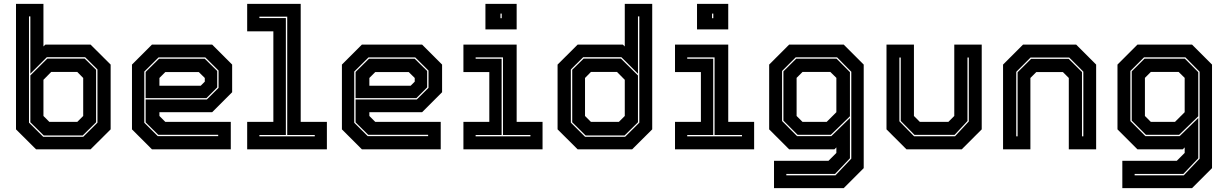

<svg xmlns="http://www.w3.org/2000/svg" viewBox="-20 -770 6332 990"><path d="M166 0 62.5 -103V-750H204V-530.5L214 -540H447L550.5 -437V-103L447 0ZM205.5 -71.5 136.5 -139.5V-381L224 -468H416.5L475.5 -410V-139.5L406.5 -71.5ZM234.5 -141.5H378.5L409 -172V-368L378.5 -399H244L204 -358.5V-172ZM203 -64.5H409L482.5 -137.5V-412L419 -475H221.5L136.5 -390V-685.5H129.5V-137.5Z M1074 -540 1177 -437V-294.5L1074 -191.5H802V-172L832.5 -141.5H1170V0H763.5L660.5 -103V-437L763.5 -540ZM1036 -467 1100 -404V-319.5L1044.5 -264H731V-399L800 -467ZM1038.5 -474H797.5L724 -401V-137L793.5 -68H1105V-75H796L731 -139V-257H1046.5L1107 -317V-406ZM1005 -398.5H832.5L802 -368V-328H1015L1036 -349V-368Z M1254.5 0V-141.5H1389.5V-608.5H1254.5V-750H1530.5V-141.5H1665.5V0ZM1317.5 -67H1603V-74H1461V-684H1317.5V-677H1454V-74H1317.5Z M2156.5 -540 2259.5 -437V-294.5L2156.5 -191.5H1884.5V-172L1915 -141.5H2252.5V0H1846L1743 -103V-437L1846 -540ZM2118.5 -467 2182.5 -404V-319.5L2127 -264H1813.5V-399L1882.5 -467ZM2121 -474H1880L1806.5 -401V-137L1876 -68H2187.5V-75H1878.5L1813.5 -139V-257H2129L2189.5 -317V-406ZM2087.5 -398.5H1915L1884.5 -368V-328H2097.5L2118.5 -349V-368Z M2483 -618.5V-750H2644V-618.5ZM2560.5 -676H2567V-700H2560.5ZM2369.5 0V-141.5H2503V-398.5H2369.5V-540H2644V-141.5H2777.5V0ZM2432.5 -67H2715V-74H2573.5V-474H2432.5V-467H2566.5V-74H2432.5Z M3239.5 0H2958.5L2855 -103V-437L2958.5 -540H3191.5L3201.5 -530.5V-750H3343V-103ZM3200.5 -71.5H2999.5L2930.5 -139.5V-410L2989.5 -468H3181.5L3269.5 -381V-139.5ZM3171 -141.5 3201.5 -172V-358.5L3161.5 -399H3027L2996.5 -368V-172L3027 -141.5ZM3203 -64.5 3276.5 -137.5V-685.5H3269.5V-390L3184 -475H2987L2923.5 -412V-137.5L2997 -64.5Z M3574 -618.5V-750H3735V-618.5ZM3651.5 -676H3658V-700H3651.5ZM3460.5 0V-141.5H3594V-398.5H3460.5V-540H3735V-141.5H3868.5V0ZM3523.5 -67H3806V-74H3664.5V-474H3523.5V-467H3657.5V-74H3523.5Z M3971 200V59H4252L4292.5 18.5V-10L4282.5 0H4049L3946 -103V-437L4049 -540H4330.5L4433.5 -437V97L4330.5 200ZM4034.5 134H4288L4369.5 48V-400L4296 -474.5H4083L4012.5 -404V-146L4090 -68H4266.5L4362.5 -161.5V46L4285.5 127H4034.5ZM4092.5 -75 4019.5 -148V-402L4085.5 -467.5H4293.5L4362.5 -398V-170.5L4264 -75ZM4118 -141.5H4242.5L4292.5 -191.5V-368.5L4261.5 -399H4118L4087.5 -368.5V-172Z M4654 0 4551 -103V-540H4692.5V-172L4723 -141.5H4870L4900.5 -172V-540H5042V-103L4939 0ZM4693 -67.5H4904.5L4975.5 -144V-473.5H4968.5V-146L4902 -74.5H4695.5L4624.5 -146.5V-473.5H4617.5V-144.5Z M5152 0V-437L5255 -540H5529L5632 -437V0H5491V-368L5460.5 -398.5H5323.5L5293 -368V0ZM5220 -67H5227V-397.5L5296.5 -466.5H5490.5L5559 -398.5V-67H5566V-400.5L5493 -473.5H5294L5220 -399.5Z M5767 200V59H6048L6088.5 18.5V-10L6078.5 0H5845L5742 -103V-437L5845 -540H6126.5L6229.5 -437V97L6126.5 200ZM5830.5 134H6084L6165.5 48V-400L6092 -474.5H5879L5808.5 -404V-146L5886 -68H6062.5L6158.5 -161.5V46L6081.5 127H5830.5ZM5888.5 -75 5815.5 -148V-402L5881.5 -467.5H6089.5L6158.5 -398V-170.5L6060 -75ZM5914 -141.5H6038.5L6088.5 -191.5V-368.5L6057.5 -399H5914L5883.5 -368.5V-172Z"/></svg>

Font: Tourney Thin ExtraBold
Style: Regular
Weight: 800
Version: Version 1.015